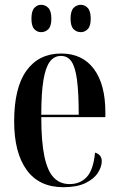

<svg xmlns="http://www.w3.org/2000/svg" viewBox="-20 -770 495 800"><path d="M244 10Q143 10 91 -62Q39 -134 39 -264Q39 -405 90.5 -476Q142 -547 235 -547Q323 -547 371 -483Q419 -419 419 -302V-282H152Q152 -180 165 -118.5Q178 -57 204 -30Q230 -3 270 -3Q314 -3 341.5 -32.5Q369 -62 376 -134Q404 -126 404 -98Q404 -75 387.5 -49.5Q371 -24 335.5 -7Q300 10 244 10ZM308 -292Q308 -382 301 -436Q294 -490 278 -513.5Q262 -537 234 -537Q206 -537 188 -513.5Q170 -490 161 -436.5Q152 -383 152 -292ZM317 -636Q299 -636 286.5 -648.5Q274 -661 274 -692Q274 -724 286.5 -737Q299 -750 317 -750Q333 -750 345.5 -737Q358 -724 358 -692Q358 -661 345.5 -648.5Q333 -636 317 -636ZM151 -636Q135 -636 123 -648.5Q111 -661 111 -692Q111 -724 123 -737Q135 -750 151 -750Q169 -750 181.5 -737Q194 -724 194 -692Q194 -661 181.5 -648.5Q169 -636 151 -636Z"/></svg>

Font: Noto Serif Display ExtraCondensed SemiBold
Style: Regular
Weight: 600
Width: 2
Designer: Monotype Design Team
Foundry: Monotype Imaging Inc.
Version: Version 2.009